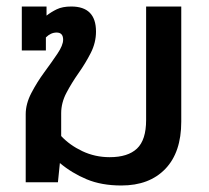

<svg xmlns="http://www.w3.org/2000/svg" viewBox="-20 -560 641 590"><path d="M353 10Q292 10 246.5 -9Q201 -28 164 -59L158 0H59V-209Q59 -241 76.5 -274.5Q94 -308 116.5 -338.5Q139 -369 156.5 -395Q174 -421 174 -438Q174 -460 154 -460Q136 -460 121 -445V-405H47V-540H123V-512Q137 -523 154.5 -531.5Q172 -540 199 -540Q275 -540 275 -463Q275 -429 259 -397.5Q243 -366 221.5 -335.5Q200 -305 184 -274.5Q168 -244 168 -212V-142Q194 -114 233 -95.5Q272 -77 317 -77Q373 -77 401 -103.5Q429 -130 429 -191V-540H537V-186Q537 -92 488 -41Q439 10 353 10Z"/></svg>

Font: Kanit
Style: Regular
Weight: 400
Designer: Katatrad Team
Foundry: CadsonDemak
Version: Version 2.000; ttfautohint (v1.8.3)